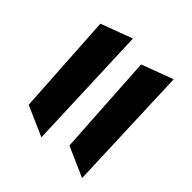

<svg xmlns="http://www.w3.org/2000/svg" viewBox="-73 -643 750 750"><g transform="rotate(-45 302.5 -268.0)"><path d="M92 -430 514 -456 563 -325 37 -305ZM92 -205 514 -231 563 -100 37 -80Z"/></g></svg>

Font: OpenDyslexic
Style: Bold
Weight: 800
Designer: Abbie Gonzalez
Version: Version 0.920;hotconv 1.0.109;makeotfexe 2.5.65596